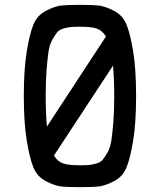

<svg xmlns="http://www.w3.org/2000/svg" viewBox="-20 -770 658 790"><path d="M388 -3Q363 0 309 0Q255 0 230 -3Q205 -6 169 -24.5Q133 -43 117.5 -81Q102 -119 90 -192Q78 -265 78 -375Q78 -485 90 -558Q102 -631 117.5 -669Q133 -707 169 -725.5Q205 -744 230 -747Q255 -750 309 -750Q363 -750 388 -747Q413 -744 449 -725.5Q485 -707 500.5 -669Q516 -631 528 -558Q540 -485 540 -375Q540 -265 528 -192Q516 -119 500.5 -81Q485 -43 449 -24.5Q413 -6 388 -3ZM173 -249 416 -620Q400 -645 378 -652.5Q356 -660 309 -660Q284 -660 272.5 -659Q261 -658 242.5 -653Q224 -648 215.5 -637.5Q207 -627 195.5 -607Q184 -587 179.5 -556.5Q175 -526 171.5 -480.5Q168 -435 168 -375Q168 -306 173 -249ZM309 -90Q334 -90 345.5 -91Q357 -92 375.5 -97Q394 -102 402.5 -112.5Q411 -123 422.5 -143Q434 -163 438.5 -193.5Q443 -224 446.5 -269.5Q450 -315 450 -375Q450 -443 445 -500L202 -130Q217 -105 240 -97.5Q263 -90 309 -90Z"/></svg>

Font: Hermit
Style: Regular
Weight: 400
Designer: Pablo Caro
Version: Version 2.000;PS 002.000;hotconv 1.0.88;makeotf.lib2.5.64775